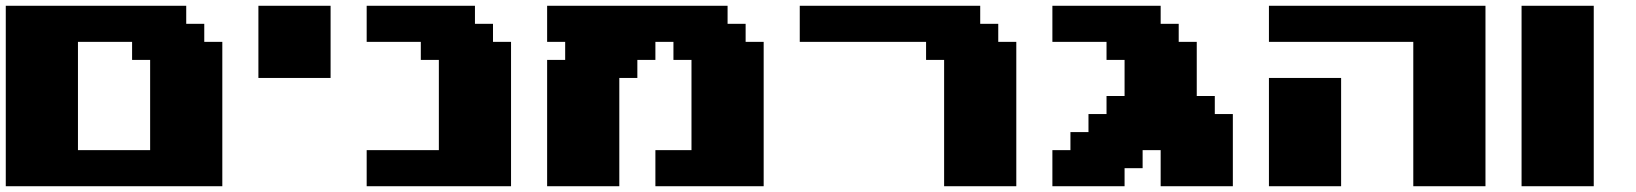

<svg xmlns="http://www.w3.org/2000/svg" viewBox="-20 -645 5665 665"><path d="M0 0H750V-500H687.5V-562.5H625V-625H0ZM500 -125H250V-500H437.5V-437.5H500Z M875 -375H1125V-625H875Z M1250 0H1750V-500H1687.5V-562.5H1625V-625H1250V-500H1437.5V-437.5H1500V-125H1250Z M2250 0H2625V-500H2562.5V-562.5H2500V-625H1875V-500H1937.5V-437.5H1875V0H2125V-375H2187.5V-437.5H2250V-500H2312.5V-437.5H2375V-125H2250Z M3250 0H3500V-500H3437.5V-562.5H3375V-625H2750V-500H3187.5V-437.5H3250Z M4000 0H4250V-250H4187.5V-312.5H4125V-500H4062.5V-562.5H4000V-625H3625V-500H3812.5V-437.5H3875V-312.5H3812.5V-250H3750V-187.5H3687.5V-125H3625V0H3875V-62.5H3937.5V-125H4000Z M4875 0H5125V-625H4375V-500H4875ZM4375 0H4625V-375H4375Z M5250 0H5500V-625H5250Z"/></svg>

Font: Faithful 32x
Style: Bold
Weight: 400
Foundry: Faithful Resource Pack
Version: Version 1.0; January 27, 2023